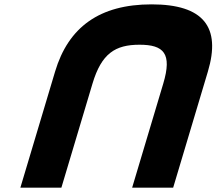

<svg xmlns="http://www.w3.org/2000/svg" viewBox="-20 -845 992 880"><path d="M73.4 15H261.4L404 -462C445.3 -600 508.1 -640 619.4 -640C730.8 -640 769.6 -600 728.3 -462L585.7 15H773.7L932.8 -517C993.8 -721 912.9 -825 674.8 -825C436.6 -825 293.5 -721 232.5 -517Z"/></svg>

Font: Hussar
Style: BdSuprExtOblThree
Weight: 700
Foundry: Cannot Into Space Fonts
Version: Version 2.00